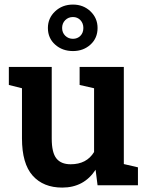

<svg xmlns="http://www.w3.org/2000/svg" viewBox="-20 -827 659 857"><path d="M257.8 10.3Q173.3 10.3 125.7 -43.2Q78.1 -96.7 78.1 -209.5V-433.1L19.5 -447.8V-528.3H210.9V-208.5Q210.9 -146 231.7 -119.9Q252.4 -93.8 295.4 -93.8Q366.7 -93.8 399.9 -148.4V-433.1L335.4 -447.8V-528.3H532.7V-94.7L595.7 -80.1V0H415.5L406.7 -69.3Q354.5 10.3 257.8 10.3ZM305.7 -599.1Q258.3 -599.1 226.1 -627.9Q193.8 -656.7 193.8 -702.1Q193.8 -746.1 226.1 -776.4Q258.3 -806.6 305.7 -806.6Q352.1 -806.6 383.8 -776.4Q415.5 -746.1 415.5 -702.1Q415.5 -656.7 383.8 -627.9Q352.1 -599.1 305.7 -599.1ZM305.7 -653.8Q325.7 -653.8 338.9 -667.2Q352.1 -680.7 352.1 -702.1Q352.1 -723.1 338.9 -737.1Q325.7 -751 305.7 -751Q285.2 -751 271.2 -737.1Q257.3 -723.1 257.3 -702.1Q257.3 -681.2 271.2 -667.5Q285.2 -653.8 305.7 -653.8Z"/></svg>

Font: Roboto Slab SemiBold
Style: Regular
Weight: 600
Designer: Google
Version: Version 2.001; ttfautohint (v1.8.3)